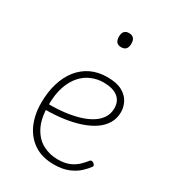

<svg xmlns="http://www.w3.org/2000/svg" viewBox="-190 -881 906 1004"><g transform="rotate(30 263.0 -379.0)"><path d="M293 17Q221 17 172.5 -15.5Q124 -48 99.5 -103.5Q75 -159 75 -229Q75 -294 91 -347.5Q107 -401 137.5 -439.5Q168 -478 211 -498.5Q254 -519 309 -519Q365 -519 398 -501Q431 -483 446 -454.5Q461 -426 461 -396Q461 -358 443.5 -328Q426 -298 394.5 -276Q363 -254 319 -239Q275 -224 221.5 -216.5Q168 -209 108 -209V-243Q158 -242 204.5 -247.5Q251 -253 290.5 -264.5Q330 -276 359.5 -294.5Q389 -313 405 -338Q421 -363 421 -395Q421 -439 391 -462Q361 -485 305 -485Q269 -485 234.5 -471Q200 -457 173 -427Q146 -397 130 -350.5Q114 -304 114 -238Q114 -158 139.5 -109Q165 -60 206.5 -38Q248 -16 296 -16Q340 -16 368 -28.5Q396 -41 414.5 -59Q433 -77 446 -94Q451 -99 456.5 -98.5Q462 -98 468 -94Q473 -90 476 -84.5Q479 -79 474 -73Q462 -56 439 -34.5Q416 -13 380 2Q344 17 293 17ZM291 -690Q272 -690 263 -701Q254 -712 254 -733Q254 -754 263.5 -764.5Q273 -775 291 -775Q310 -775 319.5 -764.5Q329 -754 329 -733Q329 -711 319.5 -700.5Q310 -690 291 -690Z"/></g></svg>

Font: Playwrite BE WAL Thin
Style: Regular
Weight: 250
Version: Version 1.002